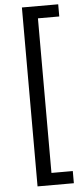

<svg xmlns="http://www.w3.org/2000/svg" viewBox="-63 -831 429 1022"><g transform="rotate(-5 152.0 -320.0)"><path d="M289 -798V-733H175V93H289V158H95V-798Z"/></g></svg>

Font: Magra
Style: Regular
Weight: 400
Designer: Viviana Monsalve
Foundry: Viviana Monsalve
Version: Version 1.001